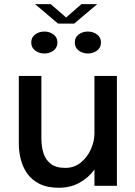

<svg xmlns="http://www.w3.org/2000/svg" viewBox="-20 -898 651 928"><path d="M264.5 9.5Q208 9.5 170.2 -9.8Q132.5 -29 111 -60.2Q89.5 -91.5 80.2 -128.8Q71 -166 71 -201.5V-531H180V-229Q180 -190.5 190 -158.2Q200 -126 225.2 -106.2Q250.5 -86.5 296 -86.5Q338.5 -86.5 370 -112Q401.5 -137.5 419 -176Q436.5 -214.5 436.5 -253.5V-531H545V0H436.5V-78.5Q408 -39 364.2 -14.8Q320.5 9.5 264.5 9.5ZM194.5 -639.5Q169 -639.5 150 -653.8Q131 -668 131 -692.5Q131 -717.5 150 -731.5Q169 -745.5 194.5 -745.5Q219.5 -745.5 238.5 -731.5Q257.5 -717.5 257.5 -692.5Q257.5 -667.5 238.5 -653.5Q219.5 -639.5 194.5 -639.5ZM404.5 -639.5Q379 -639.5 360.2 -653.8Q341.5 -668 341.5 -692.5Q341.5 -717.5 360.2 -731.5Q379 -745.5 404.5 -745.5Q430 -745.5 449 -731.5Q468 -717.5 468 -692.5Q468 -667.5 449 -653.5Q430 -639.5 404.5 -639.5ZM149.5 -878H225L299.5 -813.5L373.5 -878H450L338.5 -784H260.5Z"/></svg>

Font: Epilogue Medium
Style: Regular
Weight: 500
Designer: Tyler Finck
Foundry: Etcetera Type Co
Version: Version 2.111; ttfautohint (v1.8.3)